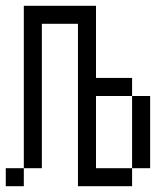

<svg xmlns="http://www.w3.org/2000/svg" viewBox="-20 -645 540 665"><path d="M62.5 -62.5H0V0H62.5ZM62.5 -62.5H125Q125 -62.5 125 -562.5H250V0H437.5V-62.5H312.5Q312.5 -62.5 312.5 -312.5H437.5Q437.5 -312.5 437.5 -62.5H500Q500 -62.5 500 -312.5H437.5V-375H312.5Q312.5 -375 312.5 -625H62.5Z"/></svg>

Font: Unifont
Style: Regular
Weight: 500
Version: Version 15.1.04